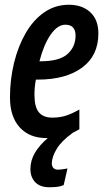

<svg xmlns="http://www.w3.org/2000/svg" viewBox="-20 -571 447 808"><path d="M175 10Q104 10 63 -35Q22 -80 22 -161Q22 -236 39 -306Q56 -376 88 -431.5Q120 -487 166 -519Q212 -551 270 -551Q326 -551 360 -519.5Q394 -488 394 -430Q394 -337 325.5 -286.5Q257 -236 139 -236H131Q125 -204 125 -172Q125 -121 143.5 -98.5Q162 -76 200 -76Q230 -76 255 -83.5Q280 -91 314 -110V-27Q300 -19 286 -12Q239 22 219 55Q199 88 198 115Q198 143 225 143Q232 143 242.5 141.5Q253 140 264 138L248 208Q234 214 219 215.5Q204 217 188 217Q148 217 128 195.5Q108 174 108 141Q108 104 127 72Q146 40 181 10Q178 10 175 10ZM149 -313Q230 -313 264 -343.5Q298 -374 298 -422Q298 -443 287.5 -455Q277 -467 255 -467Q222 -467 193 -425Q164 -383 146 -313Z"/></svg>

Font: Noto Sans ExtraCondensed SemiBold
Style: Italic
Weight: 600
Width: 2
Italic angle: -12°
Designer: Monotype Design Team
Foundry: Monotype Imaging Inc.
Version: Version 2.013; ttfautohint (v1.8.4.7-5d5b)